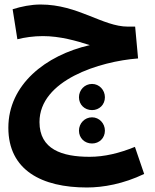

<svg xmlns="http://www.w3.org/2000/svg" viewBox="-20 -560 687 851"><path d="M365 271C438 271 527 255 619 211L578 91C509 119 443 135 377 135C255 135 155 102 155 -19C155 -205 422 -288 592 -301L579 -442H547C435 -442 326 -540 160 -540C117 -540 74 -531 36 -519L57 -386C88 -394 129 -400 170 -400C246 -400 319 -379 378 -360C181 -315 17 -184 17 6C17 195 166 271 365 271ZM388 -72C420 -72 445 -96 445 -129C445 -161 420 -188 388 -188C355 -188 330 -161 330 -129C330 -96 355 -72 388 -72ZM388 76C420 76 445 52 445 19C445 -13 420 -40 388 -40C355 -40 330 -13 330 19C330 52 355 76 388 76Z"/></svg>

Font: Noto Sans Arabic UI SmCn
Style: Bold
Weight: 700
Width: 4
Designer: Monotype Design Team, Nadine Chahine and Nizar Qandah
Foundry: Monotype Imaging Inc.
Version: Version 2.010